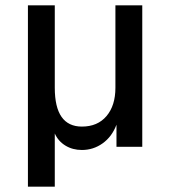

<svg xmlns="http://www.w3.org/2000/svg" viewBox="-20 -552 640 722"><path d="M85 150V-532H186V-222Q186 -76 288 -76Q347 -76 380.5 -115.5Q414 -155 414 -222V-532H515V0H418V-83Q401 -38 366 -13Q331 12 288 12Q253 12 226 -4.5Q199 -21 186 -50V150Z"/></svg>

Font: Geist Mono Medium
Style: Regular
Weight: 500
Monospace: yes
Designer: Basement.studio, Andrés Briganti, Mateo Zaragoza
Foundry: Basement.studio, Vercel, Andrés Briganti, Guido Ferreyra, Mateo Zaragoza
Version: Version 1.500; ttfautohint (v1.8.4.7-5d5b)